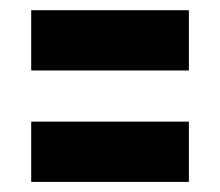

<svg xmlns="http://www.w3.org/2000/svg" viewBox="-20 -494 431 376"><path d="M349.9 -255.8V-137.8H41.1V-255.8ZM349.9 -474V-356H41.1V-474Z"/></svg>

Font: Georama ExtraCondensed Thin
Style: Regular
Weight: 100
Width: 2
Designer: Jean-Baptiste Levee
Foundry: Production Type
Version: Version 1.001